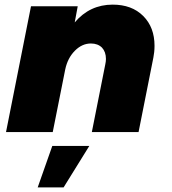

<svg xmlns="http://www.w3.org/2000/svg" viewBox="-20 -571 743 830"><path d="M599 -502C566 -535 522 -551 467 -551C401 -551 346 -525 303 -474L316 -544H114L6 0H208L262 -271C269 -304 283 -331 304 -352C325 -373 348 -383 373 -383C393 -383 409 -377 421 -365C432 -353 438 -337 438 -316C438 -309 437 -301 435 -292L377 0H579L643 -322C646 -337 648 -354 648 -373C648 -426 632 -469 599 -502ZM206 60 143 239H255L366 60Z"/></svg>

Font: Argentum Sans ExtraBold
Style: Italic
Weight: 800
Italic angle: -11.3°
Designer: Julieta Ulanovsky
Foundry: Julieta Ulanovsky
Version: Version 5.001;February 15, 2019;FontCreator 11.5.0.2425 64-b